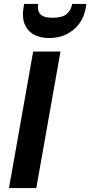

<svg xmlns="http://www.w3.org/2000/svg" viewBox="-20 -964 463 984"><path d="M26 0 150 -700H290L166 0ZM232 -769Q184 -769 151.5 -788Q119 -807 105.5 -842.5Q92 -878 101 -927L104 -944H176Q170 -911 186 -892Q202 -873 250 -873Q299 -873 321.5 -892Q344 -911 350 -944H423L420 -926Q412 -877 385.5 -842Q359 -807 320 -788Q281 -769 232 -769Z"/></svg>

Font: DM Sans 11pt ExtraBold
Style: Italic
Weight: 800
Italic angle: -10°
Version: Version 4.004;gftools[0.9.30]